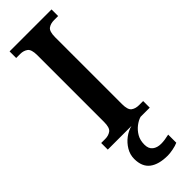

<svg xmlns="http://www.w3.org/2000/svg" viewBox="-313 -731 987 987"><g transform="rotate(-45 181.0 -237.0)"><path d="M29 0V-48H59Q82 -48 99 -60Q116 -72 116 -114V-599Q116 -642 99 -654Q82 -666 59 -666H29V-714H334V-666H304Q279 -666 262.5 -654Q246 -642 246 -599V-114Q246 -72 262.5 -60Q279 -48 304 -48H334V0ZM226 240Q161 240 126 213.5Q91 187 91 130Q91 99 107 72Q123 45 148 26Q173 7 201 0H267Q247 6 227 21.5Q207 37 193.5 60Q180 83 180 115Q180 145 198 159Q216 173 244 173Q257 173 271.5 171Q286 169 303 165V224Q288 231 264.5 235.5Q241 240 226 240Z"/></g></svg>

Font: Noto Serif SemiCondensed SemiBold
Style: Regular
Weight: 600
Width: 4
Designer: Monotype Design Team
Foundry: Monotype Imaging Inc.
Version: Version 2.013; ttfautohint (v1.8.4.7-5d5b)